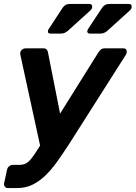

<svg xmlns="http://www.w3.org/2000/svg" viewBox="-39 -766 690 977"><path d="M1 191Q-9 191 -14.5 183.5Q-20 176 -18 166L-3 97Q-1 87 7.5 80Q16 73 27 73H59Q79 73 93 65.5Q107 58 120.5 41Q134 24 153 -6L462 -500Q468 -509 475 -514.5Q482 -520 495 -520H589Q598 -520 602.5 -514.5Q607 -509 606 -501Q606 -494 600 -485L310 -29Q280 17 251.5 57Q223 97 192 127Q161 157 126 174Q91 191 48 191ZM168 -12 65 -485Q62 -499 67 -506Q70 -512 76.5 -516Q83 -520 91 -520H182Q194 -520 199 -513.5Q204 -507 205 -500L279 -126ZM419 -595Q404 -595 405 -609Q406 -612 408 -616Q410 -620 412 -623L481 -727Q488 -737 497 -741.5Q506 -746 522 -746H615Q633 -746 631 -729Q630 -721 623 -714L507 -609Q491 -595 471 -595ZM218 -595Q203 -595 205 -609Q205 -612 207.5 -616Q210 -620 212 -623L280 -727Q287 -737 296 -741.5Q305 -746 321 -746H414Q432 -746 430 -729Q429 -721 422 -714L306 -609Q290 -595 271 -595Z"/></svg>

Font: Rubik SemiBold
Style: Italic
Weight: 600
Italic angle: -12°
Designer: Hubert and Fischer
Foundry: Hubert and Fischer
Version: Version 2.300;gftools[0.9.30]